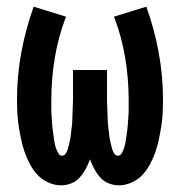

<svg xmlns="http://www.w3.org/2000/svg" viewBox="-20 -548 540 576"><path d="M337 8Q321 8 306 2Q291 -4 280.5 -16Q270 -28 262.5 -42Q255 -56 250 -70Q245 -56 237.5 -42Q230 -28 219.5 -16Q209 -4 194 2Q179 8 163 8Q144 8 125 -0.5Q106 -9 92.5 -23.5Q79 -38 69.5 -56Q60 -74 53.5 -93Q47 -112 43 -131.5Q39 -151 36 -170.5Q33 -190 32 -210Q31 -230 31 -250Q31 -321 44 -391Q57 -461 81 -528L178 -498Q155 -438 144.5 -375Q134 -312 134 -248Q134 -241 134 -233.5Q134 -226 134 -218.5Q134 -211 134.5 -203.5Q135 -196 135.5 -189Q136 -182 136.5 -174.5Q137 -167 138 -159.5Q139 -152 140 -145Q141 -138 142 -130.5Q143 -123 144.5 -116Q146 -109 148.5 -102Q151 -95 155 -88Q159 -81 166 -81Q173 -81 177 -87Q181 -93 183 -99.5Q185 -106 186.5 -112.5Q188 -119 189.5 -125.5Q191 -132 192 -139Q193 -146 193.5 -152.5Q194 -159 195 -165.5Q196 -172 196.5 -179Q197 -186 197 -192.5Q197 -199 197.5 -206Q198 -213 198 -219.5Q198 -226 198.5 -233Q199 -240 199 -246.5Q199 -253 199 -260V-338H301V-260Q301 -253 301 -246.5Q301 -240 301.5 -233Q302 -226 302 -219.5Q302 -213 302.5 -206Q303 -199 303 -192.5Q303 -186 303.5 -179Q304 -172 305 -165.5Q306 -159 306.5 -152.5Q307 -146 308 -139Q309 -132 310.5 -125.5Q312 -119 313.5 -112.5Q315 -106 317 -99.5Q319 -93 323 -87Q327 -81 334 -81Q341 -81 345 -88Q349 -95 351.5 -102Q354 -109 355.5 -116Q357 -123 358 -130.5Q359 -138 360 -145Q361 -152 362 -159.5Q363 -167 363.5 -174.5Q364 -182 364.5 -189Q365 -196 365.5 -203.5Q366 -211 366 -218.5Q366 -226 366 -233.5Q366 -241 366 -248Q366 -312 355.5 -375Q345 -438 322 -498L419 -528Q443 -461 456 -391Q469 -321 469 -250Q469 -230 468 -210Q467 -190 464 -170.5Q461 -151 457 -131.5Q453 -112 446.5 -93Q440 -74 430.5 -56Q421 -38 407.5 -23.5Q394 -9 375 -0.5Q356 8 337 8Z"/></svg>

Font: Iosevka Curly
Style: Bold
Weight: 700
Monospace: yes
Designer: Belleve Invis
Foundry: Belleve Invis
Version: Version 22.1.2; ttfautohint (v1.8.4)